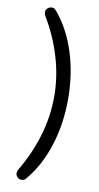

<svg xmlns="http://www.w3.org/2000/svg" viewBox="-98 -784 500 969"><g transform="rotate(10 152.5 -299.5)"><path d="M55.7 112.3Q55.7 124 64.5 132.8Q73.2 141.6 84 141.6Q94.7 141.6 98.6 139.2Q102.5 136.7 105.5 133.8Q109.4 129.9 111.3 127Q176.8 48.8 211.9 -62Q247.1 -172.9 247.1 -299.8Q247.1 -426.8 211.9 -537.6Q176.8 -648.4 111.3 -726.6Q103.5 -735.4 99.1 -738.3Q94.7 -741.2 89.4 -741.2Q84 -741.2 81.5 -740.7Q79.1 -740.2 77.1 -739.7Q75.2 -739.3 72.3 -738.3Q68.4 -735.4 63.5 -731.4Q55.7 -723.6 55.7 -711.9Q55.7 -705.1 60.5 -694.3Q115.2 -603.5 145.5 -502.9Q175.8 -402.3 175.8 -299.8Q175.8 -197.3 145.5 -96.7Q115.2 3.9 60.5 94.7Q55.7 105.5 55.7 112.3Z"/></g></svg>

Font: FakePearl
Style: ExtraLight
Weight: 300
Version: Version 1.2